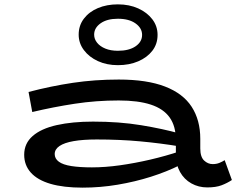

<svg xmlns="http://www.w3.org/2000/svg" viewBox="-20 -848 1087 881"><path d="M931 12Q891 12 858 -6.5Q825 -25 806 -59Q787 -93 787 -138V-205Q787 -269 758.5 -309Q730 -349 672 -368Q614 -387 525 -387Q421 -387 323 -372Q225 -357 128 -334L111 -426Q214 -453 314.5 -468Q415 -483 525 -483Q654 -483 737 -451Q820 -419 859.5 -358Q899 -297 899 -211V-167Q899 -128 916.5 -111.5Q934 -95 956 -95Q973 -95 986.5 -100.5Q1000 -106 1011 -113L1044 -22Q1023 -8 997 2Q971 12 931 12ZM359 13Q271 13 211.5 -4.5Q152 -22 121.5 -56Q91 -90 91 -138Q91 -190 130 -224Q169 -258 240.5 -274Q312 -290 407 -290Q527 -290 627.5 -273.5Q728 -257 806 -235V-176Q715 -191 622 -199.5Q529 -208 424 -208Q361 -208 318 -200.5Q275 -193 253 -178Q231 -163 231 -141Q231 -120 250 -106Q269 -92 307.5 -86Q346 -80 402 -80Q462 -80 530 -89.5Q598 -99 669 -115.5Q740 -132 806 -154L805 -90Q745 -60 672.5 -37Q600 -14 520 -0.5Q440 13 359 13ZM521 -549Q470 -549 429.5 -567.5Q389 -586 365 -618Q341 -650 341 -689Q341 -731 365 -762.5Q389 -794 429.5 -811Q470 -828 521 -828Q573 -828 614 -809.5Q655 -791 679 -759.5Q703 -728 703 -688Q703 -646 679 -615Q655 -584 614 -566.5Q573 -549 521 -549ZM521 -615Q572 -615 602 -635.5Q632 -656 632 -688Q632 -719 602 -740.5Q572 -762 521 -762Q471 -762 441.5 -741Q412 -720 412 -689Q412 -669 425.5 -652Q439 -635 463.5 -625Q488 -615 521 -615Z"/></svg>

Font: BioRhyme Expanded SemiBold
Style: Regular
Weight: 600
Width: 7
Designer: Aoife Mooney
Foundry: Aoife Mooney Type
Version: Version 1.600;gftools[0.9.33]